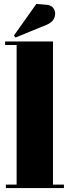

<svg xmlns="http://www.w3.org/2000/svg" viewBox="-20 -962 356 982"><path d="M6 -732C6 -732 65 -732 65 -732C65 -732 65 -18 65 -18C65 -18 10 -18 10 -18C10 -18 10 0 10 0C10 0 307 0 307 0C307 0 307 -18 307 -18C307 -18 251 -18 251 -18C251 -18 251 -750 251 -750C251 -750 6 -750 6 -750C6 -750 6 -732 6 -732ZM59 -770C59 -770 218 -835 218 -835C218 -835 218 -835 218 -835C247 -847 262 -866 262 -893C262 -893 262 -893 262 -893C262 -904 258 -914 251 -923C243 -932 231 -937 214 -938C214 -938 166 -942 166 -942C166 -942 51 -780 51 -780C51 -780 59 -770 59 -770Z"/></svg>

Font: Abril Fatface Utterance
Style: Regular
Weight: 500
Designer: Veronika Burian, Jos Scaglione
Foundry: TypeTogether
Version: ""